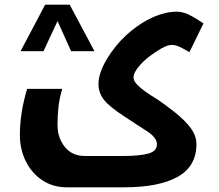

<svg xmlns="http://www.w3.org/2000/svg" viewBox="-20 -561 938 821"><path d="M266 240Q206 240 160.5 209.5Q115 179 90 128Q65 77 65 16Q65 -31 73 -81.5Q81 -132 96 -181H246Q234 -140 230 -104Q226 -68 226 -26Q226 28 257 67Q288 106 343 106H508Q575 106 613 96Q651 86 651 56Q651 27 607 -1Q591 -11 567.5 -26.5Q544 -42 512 -63Q447 -105 424 -135Q401 -165 401 -202Q401 -260 457 -339Q494 -391 541.5 -429.5Q589 -468 639 -489.5Q689 -511 736 -511Q758 -511 781.5 -501Q805 -491 850 -461L790 -338Q768 -351 749.5 -360Q731 -369 714 -369Q690 -369 648 -340Q604 -312 577.5 -281.5Q551 -251 551 -230Q551 -215 566.5 -199Q582 -183 603.5 -168Q625 -153 642 -143Q677 -121 725 -83Q773 -45 796.5 -12Q820 21 820 55Q820 150 740 195Q660 240 509 240ZM68 -342 173 -541H278L384 -342H284L226 -471L166 -342Z"/></svg>

Font: Noto Kufi Arabic ExtraBold
Style: Regular
Weight: 800
Designer: Monotype Design Team, David Williams, Khaled Hosny
Foundry: Google LLC
Version: Version 2.109; ttfautohint (v1.8.4.7-5d5b)